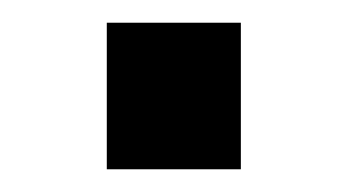

<svg xmlns="http://www.w3.org/2000/svg" viewBox="-20 -149 307 169"><path d="M74 0V-129H192V0Z"/></svg>

Font: Archivo SemiCondensed SemiBold
Style: Regular
Weight: 600
Width: 4
Designer: Hector Gatti
Foundry: Omnibus-Type
Version: Version 2.001; ttfautohint (v1.8.3)